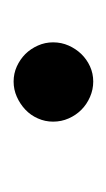

<svg xmlns="http://www.w3.org/2000/svg" viewBox="45 -198 161 292"><g transform="rotate(90 126.0 -52.5)"><path d="M44.9 0ZM165.5 -52.2Q165.5 -40 160.6 -29.1Q155.8 -18.1 147.2 -10Q138.7 -2 127.7 2.9Q116.7 7.8 104.5 7.8Q92.3 7.8 81.5 2.9Q70.8 -2 62.7 -10Q54.7 -18.1 49.8 -29.1Q44.9 -40 44.9 -52.2Q44.9 -64.9 49.8 -75.9Q54.7 -86.9 62.7 -95.2Q70.8 -103.5 81.5 -108.4Q92.3 -113.3 104.5 -113.3Q116.7 -113.3 127.9 -108.4Q139.2 -103.5 147.5 -95.2Q155.8 -86.9 160.6 -75.9Q165.5 -64.9 165.5 -52.2Z"/></g></svg>

Font: Carlito
Style: Italic
Weight: 400
Italic angle: -7°
Designer: Lukasz Dziedzic
Foundry: tyPoland Lukasz Dziedzic
Version: Version 1.104